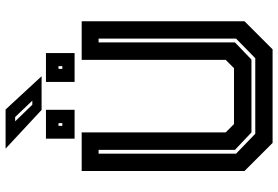

<svg xmlns="http://www.w3.org/2000/svg" viewBox="-178 -842 1019 704"><g transform="rotate(-90 332.0 -489.5)"><path d="M160.5 0 57.5 -103V-700H199V-172L229.5 -141.5H434.5L465 -172V-700H606.5V-103L503.5 0ZM194 -63.5H471L543 -134V-638H529V-138L466 -77.5H199L135 -138V-638H121V-134ZM384 -726V-831H490V-726ZM176 -726V-831H282V-726ZM223 -771H233V-785H223ZM432 -771H442V-785H432ZM405 -847H281.5L139.5 -979H283ZM315.5 -881 255.5 -944H239.5L300.5 -881Z"/></g></svg>

Font: Tourney Thin
Style: Regular
Weight: 100
Designer: Tyler Finck
Foundry: Etcetera Type Co
Version: Version 1.015